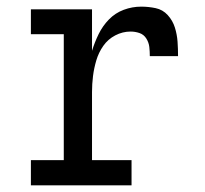

<svg xmlns="http://www.w3.org/2000/svg" viewBox="-20 -558 616 578"><path d="M73 0H376V-76H257V-281Q257 -305 260 -329Q263 -353 270 -376.5Q277 -400 291 -420Q305 -440 327 -451.5Q349 -463 373 -463Q387 -463 400 -458.5Q413 -454 420.5 -442Q428 -430 429.5 -416.5Q431 -403 431 -389H516Q516 -411 514.5 -432.5Q513 -454 506.5 -475Q500 -496 485 -512.5Q470 -529 448.5 -533.5Q427 -538 405 -538Q378 -538 352.5 -528.5Q327 -519 308 -499.5Q289 -480 277 -455.5Q265 -431 257 -405V-530H73V-455H172V-76H73Z"/></svg>

Font: Iosevka Sparkle
Style: Regular
Weight: 400
Designer: Belleve Invis
Foundry: Belleve Invis
Version: Version 4.5.0; ttfautohint (v1.8.3)